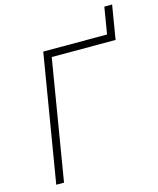

<svg xmlns="http://www.w3.org/2000/svg" viewBox="-128 -969 870 1058"><g transform="rotate(-15 307.0 -440.0)"><path d="M59.7 0 180.4 -727.3H544.4L569.6 -879.6H614L582 -686.1H217.7L104 0Z"/></g></svg>

Font: Inter P Extra Light
Style: Italic
Weight: 200
Italic angle: 9.39999°
Designer: Rasmus Andersson
Foundry: rsms
Version: Version 3.018;git-588b23468